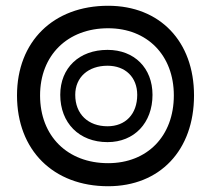

<svg xmlns="http://www.w3.org/2000/svg" viewBox="-20 -641 734 666"><path d="M355 5C535 5 653 -120 653 -310C653 -497 535 -621 355 -621C165 -621 39 -497 39 -310C39 -120 165 5 355 5ZM119 -310C119 -449 214 -543 355 -543C491 -543 583 -449 583 -310C583 -169 491 -75 355 -75C214 -75 119 -169 119 -310ZM189 -312C189 -215 254 -148 353 -148C446 -148 509 -215 509 -312C509 -405 446 -468 353 -468C254 -468 189 -405 189 -312ZM241 -312C241 -373 286 -413 353 -413C415 -413 456 -373 456 -312C456 -245 415 -203 353 -203C286 -203 241 -245 241 -312Z"/></svg>

Font: Vanilla Cream ExtraBold
Style: Regular
Weight: 800
Designer: Jeremy Tribby, Jinavaṁso
Foundry: Tribby Type
Version: Version 1.422;Glyphs 3.1.2 (3151)